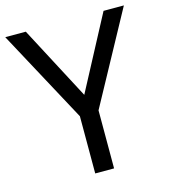

<svg xmlns="http://www.w3.org/2000/svg" viewBox="-107 -800 781 885"><g transform="rotate(-15 283.0 -357.0)"><path d="M283 -363 469 -714H566L328 -277V0H238V-273L0 -714H98Z"/></g></svg>

Font: Noto Sans Manichaean
Style: Regular
Weight: 400
Designer: Monotype Design Team
Foundry: Monotype Imaging Inc.
Version: Version 2.005; ttfautohint (v1.8.4.7-5d5b)